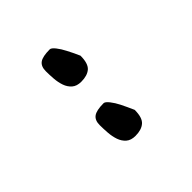

<svg xmlns="http://www.w3.org/2000/svg" viewBox="11 -991 443 443"><g transform="rotate(45 232.0 -770.0)"><path d="M81.1 -770.5Q81.1 -775.4 90.3 -782.7Q99.6 -790 111.3 -795.9Q124 -802.7 141.6 -810.5Q167 -810.5 176.3 -799.8Q185.5 -789.1 185.5 -769.5Q185.5 -754.9 178.2 -746.6Q170.9 -738.3 159.7 -734.4Q148.4 -730.5 135.3 -729.5Q122.1 -728.5 110.4 -728.5Q94.7 -728.5 87.9 -737.8Q81.1 -747.1 81.1 -770.5ZM256.8 -770.5Q256.8 -775.4 266.1 -782.7Q275.4 -790 287.1 -795.9Q300.8 -802.7 318.4 -810.5Q343.8 -810.5 353 -799.8Q362.3 -789.1 362.3 -769.5Q362.3 -754.9 355 -746.6Q347.7 -738.3 336.4 -734.4Q325.2 -730.5 311.5 -729.5Q297.9 -728.5 286.1 -728.5Q270.5 -728.5 263.7 -737.8Q256.8 -747.1 256.8 -770.5Z"/></g></svg>

Font: Architects Daughter-petzku
Style: Regular
Weight: 400
Designer: Kimberly Geswein
Foundry: Kimberly Geswein
Version: Version 1.000 2010 initial release